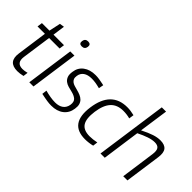

<svg xmlns="http://www.w3.org/2000/svg" viewBox="-27 -1420 2042 2042"><g transform="rotate(45 994.5 -398.5)"><path d="M214 7Q73 7 94 -139L142 -482H31L39 -540H152L180 -670L232 -678L213 -540H371L363 -482H205L158 -150Q144 -48 237 -48Q251 -48 269 -50.5Q287 -53 305 -58L298 -4Q250 7 214 7Z M513 -664Q470 -664 476 -707Q482 -750 525 -750Q569 -750 563 -707Q557 -664 513 -664ZM465 -540H528L452 0H389Z M730 11Q714 11 698.5 10Q683 9 664.5 6Q646 3 623.5 -1Q601 -5 574 -11L581 -66Q622 -55 660.5 -48.5Q699 -42 734 -42Q792 -42 826.5 -68Q861 -94 868 -142Q875 -191 849 -214Q823 -237 775 -248Q748 -254 720 -262Q692 -270 671 -286Q650 -302 639 -329.5Q628 -357 635 -403Q644 -473 697.5 -513Q751 -553 834 -553Q849 -553 862 -552Q875 -551 890.5 -548.5Q906 -546 924 -542.5Q942 -539 967 -534L957 -479Q914 -490 886 -494Q858 -498 832 -498Q773 -498 738.5 -473.5Q704 -449 698 -404Q694 -377 701 -360Q708 -343 722.5 -332Q737 -321 757.5 -314.5Q778 -308 802 -302Q834 -294 860 -283Q886 -272 904 -254Q922 -236 929.5 -210Q937 -184 931 -145Q921 -72 867.5 -30.5Q814 11 730 11Z M1236 10Q998 10 1037 -270Q1076 -550 1314 -550Q1363 -550 1420 -536L1412 -480Q1363 -493 1312 -493Q1221 -493 1170 -438.5Q1119 -384 1103 -270Q1087 -154 1122 -100.5Q1157 -47 1249 -47Q1274 -47 1298 -50Q1322 -53 1353 -59L1346 -4Q1324 2 1293.5 6Q1263 10 1236 10Z M1574 -808H1638L1591 -479Q1666 -517 1717 -533.5Q1768 -550 1812 -550Q1878 -550 1905.5 -515.5Q1933 -481 1922 -405L1865 0H1802L1856 -386Q1864 -444 1846.5 -468.5Q1829 -493 1784 -493Q1745 -493 1694.5 -476Q1644 -459 1584 -429L1524 0H1460Z"/></g></svg>

Font: Plata Sans Light
Style: Italic
Weight: 300
Italic angle: -8°
Designer: Pablo Impallari, Andres Torresi, & Cristiano Sobral
Foundry: Pablo Impallari, Andres Torresi, & Cristiano Sobral
Version: Version 1.00;December 28, 2019;FontCreator 12.0.0.2547 64-bi